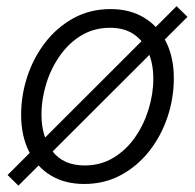

<svg xmlns="http://www.w3.org/2000/svg" viewBox="-20 -580 627 617"><path d="M250.5 11.2Q188 11.2 142.6 -16.6Q97.2 -44.4 72.5 -94.5Q47.9 -144.5 47.9 -210.9Q47.9 -274.4 68.1 -335.2Q88.4 -396 126.2 -444.6Q164.1 -493.2 217 -522Q270 -550.8 335.4 -550.8Q397.9 -550.8 443.6 -522.9Q489.3 -495.1 513.9 -445.1Q538.6 -395 538.6 -328.6Q538.6 -264.2 518.1 -203.4Q497.6 -142.6 459.5 -94.2Q421.4 -45.9 368.4 -17.3Q315.4 11.2 250.5 11.2ZM252 -48.3Q303.7 -48.3 344.7 -73.2Q385.7 -98.1 414.1 -138.9Q442.4 -179.7 457.5 -229Q472.7 -278.3 472.7 -327.1Q472.7 -374.5 457 -411.4Q441.4 -448.2 410.6 -469.5Q379.9 -490.7 333.5 -490.7Q282.7 -490.7 242.2 -466.6Q201.7 -442.4 172.9 -401.6Q144 -360.8 128.7 -311.3Q113.3 -261.7 113.3 -211.4Q113.3 -140.6 148.2 -94.5Q183.1 -48.3 252 -48.3ZM39.1 16.6 4.4 -17.6 547.4 -560.1 582.5 -525.9Z"/></svg>

Font: Inter 16pt Light
Style: Italic
Weight: 300
Italic angle: -9.3988°
Version: Version 4.001;git-66647c0bb